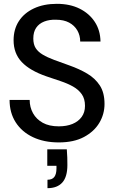

<svg xmlns="http://www.w3.org/2000/svg" viewBox="-20 -732 596 1003"><path d="M287 12Q210 12 152 -15.5Q94 -43 62 -93Q30 -143 30 -210H135Q135 -172 152.5 -140.5Q170 -109 203.5 -90.5Q237 -72 287 -72Q328 -72 358.5 -84.5Q389 -97 406.5 -121Q424 -145 424 -179Q424 -216 407 -240Q390 -264 361.5 -280Q333 -296 297 -308Q261 -320 223 -333Q136 -363 93.5 -408Q51 -453 51 -522Q51 -579 78.5 -621.5Q106 -664 157 -688Q208 -712 277 -712Q345 -712 395.5 -687Q446 -662 475 -618Q504 -574 505 -515H399Q399 -547 384 -573Q369 -599 341 -614Q313 -629 272 -629Q238 -630 211 -619.5Q184 -609 169 -587Q154 -565 154 -531Q154 -500 166.5 -480.5Q179 -461 203.5 -446.5Q228 -432 263 -419Q298 -406 343 -390Q394 -372 435.5 -347.5Q477 -323 501.5 -285.5Q526 -248 526 -189Q526 -136 499 -90.5Q472 -45 419 -16.5Q366 12 287 12ZM228 251V207Q253 207 264 192Q275 177 275 148V134H227V48H329Q331 70 331.5 91Q332 112 332 130Q332 192 305.5 221.5Q279 251 228 251Z"/></svg>

Font: DM Sans 36pt Medium
Style: Regular
Weight: 500
Designer: Colophon Foundry, Jonny Pinhorn
Foundry: Colophon Foundry
Version: Version 4.004;gftools[0.9.30]